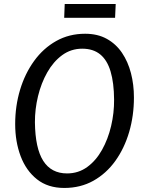

<svg xmlns="http://www.w3.org/2000/svg" viewBox="-20 -922 712 950"><path d="M298 8Q217.1 8 163.1 -34.8Q109.1 -77.6 82.1 -149.3Q55.1 -221.1 55.1 -307.9Q55.1 -397.1 79.2 -477.4Q103.4 -557.8 148.8 -620.5Q194.2 -683.2 258.1 -719.1Q322 -755 401.2 -755Q462.8 -755 508.2 -729.9Q553.6 -704.9 583.5 -660.9Q613.3 -616.9 628 -560Q642.7 -503.2 642.7 -439.5Q642.7 -349.6 619.1 -268.9Q595.4 -188.2 550.6 -125.7Q505.7 -63.3 442 -27.6Q378.2 8 298 8ZM311.8 -63.9Q367.9 -63.9 411.6 -95.7Q455.3 -127.6 484.9 -180.7Q514.6 -233.8 529.8 -298.6Q545.1 -363.3 544.5 -429.1Q543.9 -512.5 527.1 -568.6Q510.4 -624.7 475.7 -652.9Q441 -681.1 386.8 -681.1Q331.4 -681.1 287.6 -649.1Q243.9 -617 213.8 -563.8Q183.7 -510.6 168.1 -446.1Q152.5 -381.7 152.8 -316.7Q154.3 -188.3 194 -126.1Q233.7 -63.9 311.8 -63.9ZM549.4 -833.9H297.6L300.2 -902.2H552.5Z"/></svg>

Font: Merriweather Sans Variable Regular
Style: Italic
Weight: 300
Italic angle: -8°
Designer: Eben Sorkin
Foundry: Eben Sorkin
Version: Version 2.001